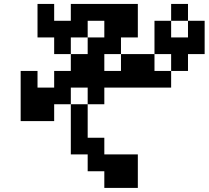

<svg xmlns="http://www.w3.org/2000/svg" viewBox="-20 -796 1040 957"><path d="M833 -609.4H917V-692.4H833ZM500 -442.4H583V-526.4H500ZM83 -192.4V-442.4H167V-359.4H250V-442.4H333V-526.4H250V-609.4H167V-776.4H250V-692.4H333V-776.4H667V-609.4H583V-526.4H750V-692.4H833V-776.4H917V-692.4H1000V-526.4H917V-442.4H833V-526.4H750V-442.4H833V-359.4H500V-276.4H417V-109.4H500V-26.4H667V140.6H500V57.6H417V-26.4H333V-276.4H250V-192.4ZM333 -276.4H417V-359.4H333ZM417 -609.4H333V-526.4H417ZM417 -609.4H500V-692.4H417Z"/></svg>

Font: KH Dot Dougenzaka 12
Style: Regular
Weight: 400
Designer: Original version for X68000 by Keitarou Hiraki (http://hp.vector.co.jp/authors/VA000874/) / TrueType conversion by Homem
Version: Version 1.00.20150527